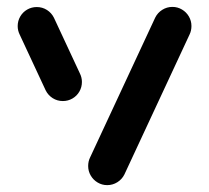

<svg xmlns="http://www.w3.org/2000/svg" viewBox="-20 -539 609 559"><path d="M218.5 -300.4Q218.5 -285.2 211.1 -272.4Q203.7 -259.6 190.9 -252.2Q178.1 -244.8 163 -244.8Q146.7 -244.8 133.3 -253.3Q120 -261.9 113 -275.9L37.4 -438.1Q31.5 -450 31.5 -463Q31.5 -478.1 38.9 -490.9Q46.3 -503.7 59.1 -511.1Q71.9 -518.5 87 -518.5Q103.3 -518.5 116.7 -510Q130 -501.5 137 -487.4L212.6 -325.2Q218.5 -313.3 218.5 -300.4ZM292.2 0Q277 0 264.3 -7.6Q251.5 -15.2 244.1 -28Q236.7 -40.7 236.7 -55.6Q236.7 -69.3 242.2 -80.4L431.9 -487.8Q438.9 -501.9 452.4 -510.4Q465.9 -518.9 481.9 -518.9Q497 -518.9 509.8 -511.3Q522.6 -503.7 530 -490.9Q537.4 -478.1 537.4 -463.3Q537.4 -449.6 531.9 -438.5L342.2 -31.1Q335.2 -17 321.7 -8.5Q308.1 0 292.2 0Z"/></svg>

Font: 26F Galaxy Sans
Style: Regular
Weight: 400
Designer: C₂₉H₂₅N₃O₅
Version: Version 1.100;FEAKit 1.0